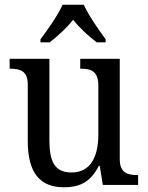

<svg xmlns="http://www.w3.org/2000/svg" viewBox="-20 -786 629 816"><path d="M152 -619V-606H191C225 -632 263 -667 291 -702C318 -667 357 -632 391 -606H429V-619C401 -657 356 -721 336 -766H246C226 -721 181 -657 152 -619ZM252 10C313 10 363 -8 400 -81H404L417 0H567V-42H564C524 -42 489 -50 489 -109V-536H321V-494H324C365 -494 398 -485 398 -422V-216C398 -118 364 -53 284 -53C211 -53 190 -101 190 -190V-536H21V-494H24C65 -494 98 -485 98 -427V-186C98 -49 152 10 252 10Z"/></svg>

Font: Noto Serif Armenian SemiCondensed
Style: Regular
Weight: 400
Width: 4
Designer: Monotype Design Team
Foundry: Monotype Imaging Inc.
Version: Version 2.008